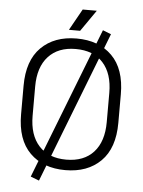

<svg xmlns="http://www.w3.org/2000/svg" viewBox="-62 -925 790 1058"><g transform="rotate(5 333.0 -396.0)"><path d="M64 -271V-429Q64 -569 137 -641.5Q210 -714 333 -714Q456 -714 529 -641.5Q602 -569 602 -429V-271Q602 -131 529 -58.5Q456 14 333 14Q210 14 137 -58.5Q64 -131 64 -271ZM538 -269V-431Q538 -538 484.5 -597Q431 -656 333 -656Q236 -656 182 -597Q128 -538 128 -431V-269Q128 -162 182 -103Q236 -44 333 -44Q431 -44 484.5 -103Q538 -162 538 -269ZM194 84 147 66 473 -772 519 -754ZM286 -758 352 -876H430L348 -758Z"/></g></svg>

Font: Space 7353
Style: Regular
Weight: 400
Designer: Christine Claussen + Ruben Lyon  (Space 7353)
Version: Version 1.000;FEAKit 1.0